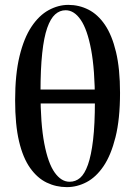

<svg xmlns="http://www.w3.org/2000/svg" viewBox="-20 -754 554 787"><path d="M254 13Q296 13 335 -7.5Q374 -28 404.5 -73Q435 -118 453.5 -192Q472 -266 472 -373Q472 -472 455.5 -541Q439 -610 410 -652.5Q381 -695 342.5 -714.5Q304 -734 260 -734Q219 -734 179.5 -712.5Q140 -691 109 -644.5Q78 -598 60 -523.5Q42 -449 42 -343Q42 -243 58 -175Q74 -107 103.5 -65.5Q133 -24 171.5 -5.5Q210 13 254 13ZM265 -9Q231 -9 204 -47Q177 -85 161.5 -166Q146 -247 146 -376Q146 -471 153 -536Q160 -601 173.5 -639.5Q187 -678 206 -695Q225 -712 249 -712Q284 -712 311 -672.5Q338 -633 353.5 -550.5Q369 -468 369 -339Q369 -244 361.5 -180.5Q354 -117 340.5 -79Q327 -41 308.5 -25Q290 -9 265 -9ZM85 -330H434V-387H85Z"/></svg>

Font: Source Serif 4 60pt SemiBold
Style: Regular
Weight: 600
Version: Version 4.004;hotconv 1.0.116;makeotfexe 2.5.65601